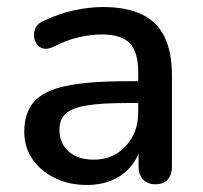

<svg xmlns="http://www.w3.org/2000/svg" viewBox="-20 -517 577 546"><path d="M227 9Q176 9 135.5 -11Q95 -31 72 -65Q49 -99 49 -142Q49 -196 76.5 -227.5Q104 -259 167.5 -272.5Q231 -286 339 -286H386V-224H340Q268 -224 226 -217Q184 -210 166.5 -193.5Q149 -177 149 -148Q149 -110 175 -86.5Q201 -63 247 -63Q284 -63 312 -80.5Q340 -98 356.5 -128Q373 -158 373 -197V-312Q373 -369 349 -394Q325 -419 270 -419Q238 -419 203.5 -411Q169 -403 132 -384Q115 -376 103 -379Q91 -382 84 -392.5Q77 -403 76.5 -415.5Q76 -428 82.5 -440Q89 -452 105 -458Q149 -479 192 -488Q235 -497 273 -497Q340 -497 383.5 -476Q427 -455 448 -412Q469 -369 469 -301V-44Q469 -20 457 -6.5Q445 7 422 7Q400 7 387 -6.5Q374 -20 374 -44V-109H383Q375 -72 353.5 -45.5Q332 -19 300 -5Q268 9 227 9Z"/></svg>

Font: Nunito ExtraLight SemiBold
Style: Regular
Weight: 600
Version: Version 3.602